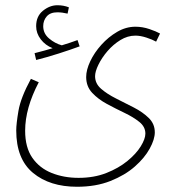

<svg xmlns="http://www.w3.org/2000/svg" viewBox="-20 -483 668 733"><path d="M42 15Q42 -10 50.5 -60Q59 -110 98 -182L128 -169Q76 -70 76 16Q76 80 103.5 119.5Q131 159 177.5 177.5Q224 196 280 196Q339 196 386 177.5Q433 159 466.5 131.5Q500 104 517.5 75.5Q535 47 535 27Q535 1 512 -17.5Q489 -36 455.5 -52Q422 -68 388.5 -86Q355 -104 332 -128.5Q309 -153 309 -189Q309 -216 324.5 -249Q340 -282 367 -312Q394 -342 427.5 -361.5Q461 -381 497 -381Q524 -381 550.5 -372Q577 -363 591 -355L576 -324Q562 -332 539 -339.5Q516 -347 497 -347Q467 -347 439.5 -330Q412 -313 390.5 -288Q369 -263 356 -236.5Q343 -210 343 -192Q343 -164 366 -144Q389 -124 423 -107Q457 -90 491 -72.5Q525 -55 548 -32.5Q571 -10 571 22Q571 49 551.5 84.5Q532 120 494.5 153Q457 186 401.5 208Q346 230 274 230Q170 230 106 177Q42 124 42 15ZM118 -254 112 -280Q133 -285 150 -290Q167 -295 181 -299Q153 -310 135.5 -333Q118 -356 118 -383Q118 -421 144 -442Q170 -463 199 -463Q223 -463 243 -455L238 -431Q217 -436 199 -436Q172 -436 158.5 -420.5Q145 -405 145 -383Q145 -355 167.5 -336Q190 -317 216 -310Q233 -315 247.5 -320Q262 -325 276 -330L284 -306Q249 -293 203.5 -278.5Q158 -264 118 -254Z"/></svg>

Font: Noto Sans Arabic UI XCn XLt
Style: Regular
Weight: 200
Width: 2
Designer: Monotype Design Team, Nadine Chahine and Nizar Qandah
Foundry: Monotype Imaging Inc.
Version: Version 2.010; ttfautohint (v1.8.4.7-5d5b)